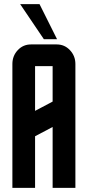

<svg xmlns="http://www.w3.org/2000/svg" viewBox="-20 -910 425 930"><path d="M192.4 -720.2 77.6 -890.1H171.4L256.3 -720.2ZM40 0V-600.1Q40 -639.6 66.4 -667.5Q92.3 -694.8 129.9 -694.8H254.9Q292.5 -694.8 318.4 -667.5Q345.2 -639.2 345.2 -600.1V0H234.9V-294.9L149.9 -250V0ZM149.9 -373 234.9 -418V-589.8H149.9Z"/></svg>

Font: Horta
Style: Regular
Weight: 600
Width: 3
Version: Version 0.11